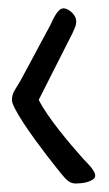

<svg xmlns="http://www.w3.org/2000/svg" viewBox="-20 -596 259 455"><path d="M205.6 -179.7Q205.6 -174.3 200.2 -170.7Q194.8 -167 187.5 -164.8Q180.2 -162.6 172.6 -161.9Q165 -161.1 160.6 -161.1Q151.9 -161.1 145.5 -164.6Q139.2 -168 133.3 -174.8Q127.4 -181.2 116 -195.6Q104.5 -210 90.6 -228Q76.7 -246.1 62 -266.4Q47.4 -286.6 35.4 -304.9Q23.4 -323.2 15.9 -337.6Q8.3 -352.1 8.3 -359.4Q8.3 -372.1 15.6 -383.5Q22.9 -395 28.8 -405.3L100.1 -538.1Q102.1 -542.5 105.2 -549.1Q108.4 -555.7 112.1 -561.5Q115.7 -567.4 120.4 -571.8Q125 -576.2 130.4 -576.2Q135.7 -576.2 141.1 -573.2Q146.5 -570.3 150.9 -565.9Q155.3 -561.5 158 -556.2Q160.6 -550.8 160.6 -545.9Q160.6 -537.6 157.7 -531Q154.8 -524.4 151.9 -517.6Q131.8 -478 111.8 -438.5Q91.8 -398.9 71.8 -359.4Q80.1 -342.8 92.8 -324.5Q105.5 -306.2 119.9 -287.8Q134.3 -269.5 148.9 -252.2Q163.6 -234.9 176.3 -220.7Q179.7 -216.8 184.6 -211.9Q189.5 -207 194.1 -201.7Q198.7 -196.3 202.1 -190.4Q205.6 -184.6 205.6 -179.7Z"/></svg>

Font: Just Another Hand
Style: Regular
Weight: 400
Designer: Astigmatic (AOETI)
Foundry: Astigmatic (AOETI)
Version: Version 1.000